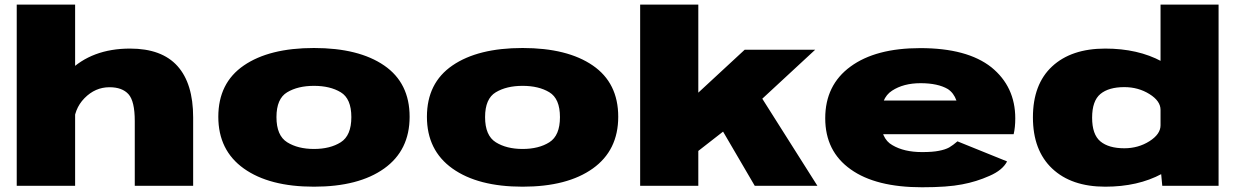

<svg xmlns="http://www.w3.org/2000/svg" viewBox="-20 -805 5377 832"><path d="M52.5 0H305.5V-785H52.5ZM564 0H817V-296.5Q817 -443 749 -518.8Q681 -594.5 543.5 -594.5Q377.5 -594.5 277.2 -494.5Q177 -394.5 177 -322L299.5 -259.5Q299.5 -332 346 -379.5Q392.5 -427 454.5 -427Q509.5 -427 536.8 -396.8Q564 -366.5 564 -280.5Z M1340.5 4Q1534.5 4 1644.8 -74.8Q1755 -153.5 1755 -299Q1755 -445.5 1644.8 -521.2Q1534.5 -597 1340.5 -597Q1147 -597 1036.5 -521.2Q926 -445.5 926 -299Q926 -153.5 1036.5 -74.8Q1147 4 1340.5 4ZM1340.5 -159.5Q1271 -159.5 1224.5 -188.5Q1178 -217.5 1178 -297.5Q1178 -377.5 1224.5 -405.2Q1271 -433 1340.5 -433Q1410.5 -433 1456.5 -405.2Q1502.5 -377.5 1502.5 -297.5Q1502.5 -217.5 1456.5 -188.5Q1410.5 -159.5 1340.5 -159.5Z M2244.5 4Q2438.5 4 2548.8 -74.8Q2659 -153.5 2659 -299Q2659 -445.5 2548.8 -521.2Q2438.5 -597 2244.5 -597Q2051 -597 1940.5 -521.2Q1830 -445.5 1830 -299Q1830 -153.5 1940.5 -74.8Q2051 4 2244.5 4ZM2244.5 -159.5Q2175 -159.5 2128.5 -188.5Q2082 -217.5 2082 -297.5Q2082 -377.5 2128.5 -405.2Q2175 -433 2244.5 -433Q2314.5 -433 2360.5 -405.2Q2406.5 -377.5 2406.5 -297.5Q2406.5 -217.5 2360.5 -188.5Q2314.5 -159.5 2244.5 -159.5Z M3110.5 -239.5 3250.5 0H3522L3279 -384ZM2754 0H3006V-151L3119.5 -239.5L3277 -371.5L3512.5 -589.5H3207L3006 -403.5V-785H2754Z M3975.5 6.5V-146Q3897.5 -146 3847 -176Q3796 -204 3796 -292Q3796 -380.5 3845.5 -412Q3895 -444.5 3969 -444.5Q4044 -444.5 4087.5 -419Q4113 -402 4124.5 -369.5H3774.5V-223.5H4372.5Q4379.5 -253 4379.5 -292Q4379.5 -429.5 4276 -513.5Q4171 -596.5 3968 -596.5Q3774.5 -596.5 3665.5 -516.5Q3556 -436.5 3556 -292.5Q3556 -149 3666.5 -71Q3775 6.5 3975.5 6.5ZM3975.5 -146V6.5Q4086 6.5 4149 -6Q4211 -17.5 4268 -43Q4324.5 -67.5 4344 -105.5L4129 -192.5Q4110 -176 4093 -166Q4075.5 -156.5 4048.5 -151.5Q4022 -146 3975.5 -146Z M5016.5 0H5260.5V-785H5009V-79.5ZM4769.5 4Q4911 4 5014.2 -51.5Q5117.5 -107 5117.5 -156L5009 -262Q5009 -223.5 4960.8 -193Q4912.5 -162.5 4852 -162.5Q4784.5 -162.5 4748.5 -192.2Q4712.5 -222 4712.5 -295Q4712.5 -368 4748.5 -397.8Q4784.5 -427.5 4852 -427.5Q4912.5 -427.5 4960.8 -397.5Q5009 -367.5 5009 -329L5117.5 -434Q5117.5 -483 5014.2 -538.8Q4911 -594.5 4769.5 -594.5Q4622.5 -594.5 4539.2 -517.2Q4456 -440 4456 -296.5Q4456 -153.5 4539.2 -74.8Q4622.5 4 4769.5 4Z"/></svg>

Font: Anybody Expanded Black
Style: Regular
Weight: 900
Width: 7
Designer: Tyler Finck
Foundry: Etcetera Type Company
Version: Version 1.113;gftools[0.9.25]